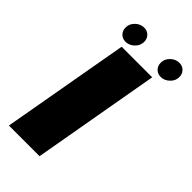

<svg xmlns="http://www.w3.org/2000/svg" viewBox="-253 -890 957 957"><g transform="rotate(45 226.0 -411.0)"><path d="M22.5 0 142 -675H357.5L238.5 0ZM386 -706Q364 -706 350 -720.5Q336 -735 336 -756.5Q336 -783 356.2 -802.5Q376.5 -822 402.5 -822Q424.5 -822 438.5 -807.5Q452.5 -793 452.5 -771.5Q452.5 -745 432 -725.5Q411.5 -706 386 -706ZM138 -706Q116 -706 102 -720.5Q88 -735 88 -756.5Q88 -783 108.2 -802.5Q128.5 -822 154.5 -822Q176.5 -822 190.5 -807.5Q204.5 -793 204.5 -771.5Q204.5 -745 184 -725.5Q163.5 -706 138 -706Z"/></g></svg>

Font: Anybody ExtraExpanded ExtraBold
Style: Italic
Weight: 800
Width: 8
Italic angle: -10°
Designer: Tyler Finck
Foundry: Etcetera Type Company
Version: Version 1.010; ttfautohint (v1.8.3) -l 8 -r 50 -G 200 -x 14 